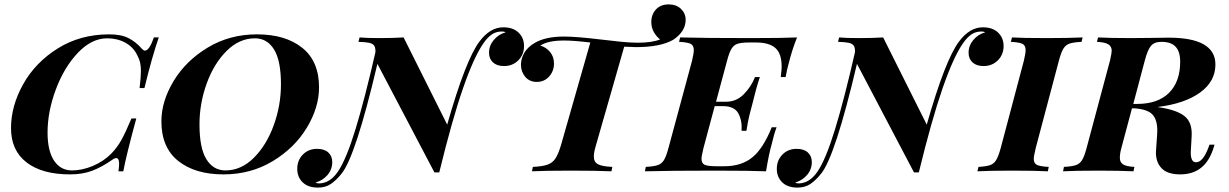

<svg xmlns="http://www.w3.org/2000/svg" viewBox="-20 -778 5581 872"><path d="M30 -196Q30 -297 85.5 -396Q141 -495 243 -558.5Q345 -622 476 -622Q531 -622 564.5 -604.5Q598 -587 624 -557Q632 -548 638 -548Q658 -548 679 -608H701Q670 -518 636 -378H614Q620 -429 620 -455Q620 -477 616.5 -493Q613 -509 604 -526Q586 -564 549.5 -584Q513 -604 467 -604Q396 -604 333.5 -538Q271 -472 233.5 -371.5Q196 -271 196 -176Q196 -93 225.5 -48.5Q255 -4 307 -4Q353 -4 402 -24.5Q451 -45 487 -82Q513 -109 532 -143.5Q551 -178 577 -240H599Q552 -67 540 0H518Q521 -21 521 -34Q521 -60 508 -60Q500 -60 488 -51Q442 -19 398.5 -2.5Q355 14 298 14Q171 14 100.5 -40.5Q30 -95 30 -196Z M713 -227Q713 -318 768.5 -410Q824 -502 923.5 -562Q1023 -622 1147 -622Q1276 -622 1352.5 -561Q1429 -500 1429 -381Q1429 -290 1373.5 -198Q1318 -106 1218.5 -46Q1119 14 995 14Q866 14 789.5 -47Q713 -108 713 -227ZM886 -213Q886 -105 917.5 -54.5Q949 -4 1004 -4Q1075 -4 1132.5 -61Q1190 -118 1223 -208.5Q1256 -299 1256 -395Q1256 -503 1224.5 -553.5Q1193 -604 1138 -604Q1067 -604 1009.5 -547Q952 -490 919 -399.5Q886 -309 886 -213Z M2360 -569Q2360 -530 2334 -504Q2308 -478 2269 -478Q2237 -478 2219 -494.5Q2201 -511 2201 -538Q2201 -571 2222.5 -596.5Q2244 -622 2276 -631Q2271 -635 2260 -635Q2233 -635 2213.5 -621.5Q2194 -608 2176 -582Q2132 -519 2082.5 -376Q2033 -233 1975 5H1953L1694 -488Q1595 -67 1531 11Q1507 41 1482.5 57.5Q1458 74 1424 74Q1379 74 1354.5 50Q1330 26 1330 -11Q1330 -50 1355.5 -76Q1381 -102 1420 -102Q1453 -102 1471 -85.5Q1489 -69 1489 -42Q1489 -9 1468 16Q1447 41 1414 51Q1418 55 1430 55Q1479 54 1515 1Q1553 -55 1595 -192.5Q1637 -330 1685 -541Q1686 -561 1679.5 -570.5Q1673 -580 1657 -583.5Q1641 -587 1608 -588L1613 -608Q1644 -605 1702 -605Q1765 -605 1813 -608L2011 -212Q2095 -507 2158 -590Q2206 -654 2266 -654Q2310 -654 2335 -630Q2360 -606 2360 -569Z M3094 -688Q3094 -635 3037 -597Q2979 -564 2869 -564Q2853 -564 2815 -566L2686 -116Q2677 -86 2677 -67Q2677 -42 2696 -32Q2715 -22 2761 -20L2757 0Q2693 -3 2572 -3Q2453 -3 2396 0L2400 -20Q2443 -22 2466 -30Q2489 -38 2502 -57.5Q2515 -77 2527 -116L2661 -585Q2585 -594 2542 -594Q2468 -594 2434 -571Q2461 -563 2478.5 -541.5Q2496 -520 2496 -490Q2496 -455 2474 -430.5Q2452 -406 2418 -406Q2385 -406 2365.5 -429Q2346 -452 2346 -484Q2346 -512 2361.5 -538.5Q2377 -565 2410 -584Q2459 -612 2542 -612Q2598 -612 2714 -598Q2756 -593 2799 -588.5Q2842 -584 2876 -584Q2942 -584 2978 -599Q2961 -612 2949.5 -632.5Q2938 -653 2938 -678Q2938 -712 2959 -735Q2980 -758 3017 -758Q3052 -758 3073 -737.5Q3094 -717 3094 -688Z M3600 -608Q3578 -554 3563 -494Q3554 -462 3548 -428H3526Q3530 -462 3530 -475Q3530 -535 3501.5 -560Q3473 -585 3414 -585H3383Q3348 -585 3330.5 -579.5Q3313 -574 3302.5 -557Q3292 -540 3282 -502L3232 -316H3278Q3324 -316 3357.5 -349.5Q3391 -383 3409 -428H3431Q3414 -377 3397 -306Q3390 -281 3383.5 -254.5Q3377 -228 3370 -184H3348Q3351 -231 3333 -263.5Q3315 -296 3263 -296H3226L3175 -106Q3166 -68 3166 -57Q3166 -36 3180.5 -29.5Q3195 -23 3233 -23H3270Q3347 -23 3396.5 -63Q3446 -103 3485 -200H3507Q3495 -168 3485 -124Q3472 -79 3459 0Q3391 -3 3230 -3Q3017 -3 2909 0L2913 -20Q2949 -22 2967 -28Q2985 -34 2995.5 -51Q3006 -68 3016 -106L3123 -502Q3131 -536 3131 -550Q3131 -572 3116.5 -579Q3102 -586 3064 -588L3069 -608Q3176 -605 3389 -605Q3536 -605 3600 -608Z M4538 -569Q4538 -530 4512 -504Q4486 -478 4447 -478Q4415 -478 4397 -494.5Q4379 -511 4379 -538Q4379 -571 4400.5 -596.5Q4422 -622 4454 -631Q4449 -635 4438 -635Q4411 -635 4391.5 -621.5Q4372 -608 4354 -582Q4310 -519 4260.5 -376Q4211 -233 4153 5H4131L3872 -488Q3773 -67 3709 11Q3685 41 3660.5 57.5Q3636 74 3602 74Q3557 74 3532.5 50Q3508 26 3508 -11Q3508 -50 3533.5 -76Q3559 -102 3598 -102Q3631 -102 3649 -85.5Q3667 -69 3667 -42Q3667 -9 3646 16Q3625 41 3592 51Q3596 55 3608 55Q3657 54 3693 1Q3731 -55 3773 -192.5Q3815 -330 3863 -541Q3864 -561 3857.5 -570.5Q3851 -580 3835 -583.5Q3819 -587 3786 -588L3791 -608Q3822 -605 3880 -605Q3943 -605 3991 -608L4189 -212Q4273 -507 4336 -590Q4384 -654 4444 -654Q4488 -654 4513 -630Q4538 -606 4538 -569Z M4675 -57Q4675 -36 4689.5 -29Q4704 -22 4743 -20L4739 0Q4682 -3 4576 -3Q4471 -3 4419 0L4424 -20Q4459 -22 4476.5 -28Q4494 -34 4504.5 -51.5Q4515 -69 4525 -106L4630 -502Q4638 -536 4638 -550Q4638 -572 4623.5 -579Q4609 -586 4571 -588L4576 -608Q4625 -605 4733 -605Q4833 -605 4897 -608L4892 -588Q4855 -586 4837.5 -580Q4820 -574 4809.5 -557Q4799 -540 4789 -502L4684 -106Q4675 -68 4675 -57Z M5473 -121H5496L5492 -108Q5473 -46 5435 -16Q5397 14 5340 14Q5281 14 5254.5 -15Q5228 -44 5230 -91L5235 -162Q5236 -170 5236 -185Q5236 -235 5213.5 -258.5Q5191 -282 5132 -286H5121L5073 -106Q5066 -81 5066 -61Q5066 -41 5080.5 -31.5Q5095 -22 5132 -20L5128 0Q5068 -3 4971 -3Q4861 -3 4808 0L4812 -20Q4848 -22 4866 -28Q4884 -34 4894.5 -51Q4905 -68 4915 -106L5021 -502Q5029 -538 5029 -547Q5029 -567 5014 -576.5Q4999 -586 4962 -588L4967 -608Q5018 -605 5119 -605L5221 -606Q5246 -607 5287 -607Q5500 -607 5500 -485Q5500 -408 5430 -357.5Q5360 -307 5237 -292L5242 -291Q5325 -279 5360.5 -250Q5396 -221 5392 -158L5389 -105Q5388 -98 5388 -85Q5388 -41 5412 -41Q5443 -41 5468 -107ZM5179 -502 5127 -306H5144Q5239 -306 5289.5 -356.5Q5340 -407 5340 -498Q5340 -543 5319.5 -565.5Q5299 -588 5255 -588Q5223 -588 5207.5 -570Q5192 -552 5179 -502Z"/></svg>

Font: Playfair Display SC
Style: Bold Italic
Weight: 700
Italic angle: -14°
Designer: Claus Eggers Sørensen
Foundry: Claus Eggers Sørensen
Version: Version 1.200; ttfautohint (v1.6)